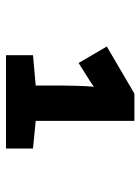

<svg xmlns="http://www.w3.org/2000/svg" viewBox="66 -950 468 640"><g transform="rotate(90 300.0 -630.0)"><path d="M164 -416V-506L265 -515V-595Q265 -617 266 -650Q267 -683 269 -709Q260 -702 251 -696.5Q242 -691 236 -687L190 -658L135 -752L292 -844H383V-515L475 -506V-416Z"/></g></svg>

Font: Noto Sans Mono Black
Style: Regular
Weight: 900
Designer: Monotype Design Team
Foundry: Monotype Imaging Inc.
Version: Version 2.014